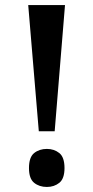

<svg xmlns="http://www.w3.org/2000/svg" viewBox="-20 -734 371 762"><path d="M92 -714H238L197 -213H134ZM166 8Q136 8 115.5 -8.5Q95 -25 95 -67Q95 -110 115.5 -126.5Q136 -143 166 -143Q195 -143 215.5 -126.5Q236 -110 236 -67Q236 -25 215.5 -8.5Q195 8 166 8Z"/></svg>

Font: Noto Serif Sinhala SemiCondensed SemiBold
Style: Regular
Weight: 600
Width: 4
Designer: Jelle Bosma - Monotype Design Team
Foundry: Monotype Imaging Inc.
Version: Version 2.007; ttfautohint (v1.8.4.7-5d5b)